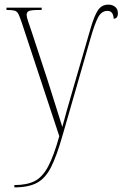

<svg xmlns="http://www.w3.org/2000/svg" viewBox="-20 -569 540 829"><path d="M42 230Q96 230 129.5 213Q163 196 187.5 150.5Q212 105 236 19L75 -468Q66 -495 60 -507.5Q54 -520 43 -523Q32 -526 10 -526H8V-536H160V-526H150Q115 -526 105 -521.5Q95 -517 95 -505Q95 -496 101 -478Q107 -460 118 -428L186 -221Q211 -142 225.5 -96Q240 -50 249 -21Q257 -50 269.5 -95.5Q282 -141 297 -191L371 -446Q387 -501 403 -525Q419 -549 448 -549Q465 -549 477 -539.5Q489 -530 489 -512Q489 -489 471 -488Q469 -522 444 -522Q418 -522 403 -493Q388 -464 371 -404L250 16Q225 104 200.5 152.5Q176 201 139.5 220.5Q103 240 43 240H42Z"/></svg>

Font: Noto Serif Display Condensed Thin
Style: Regular
Weight: 100
Width: 3
Designer: Monotype Design Team
Foundry: Monotype Imaging Inc.
Version: Version 2.009